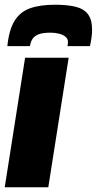

<svg xmlns="http://www.w3.org/2000/svg" viewBox="-22 -791 409 811"><path d="M182 0H-2L84 -547H268ZM211 -771Q262 -771 297 -762.5Q332 -754 349.5 -731Q367 -708 367 -665Q367 -649 364.5 -631.5Q362 -614 358 -596H263Q264 -602 264.5 -606Q265 -610 265 -614Q265 -627 255 -635.5Q245 -644 228 -648.5Q211 -653 192 -653Q156 -653 138.5 -645Q121 -637 114 -624.5Q107 -612 104 -596H9Q16 -665 39.5 -703Q63 -741 105 -756Q147 -771 211 -771Z"/></svg>

Font: Georama ExtraBold
Style: Italic
Weight: 800
Italic angle: -9°
Version: Version 1.001